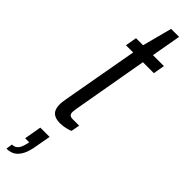

<svg xmlns="http://www.w3.org/2000/svg" viewBox="-327 -653 905 905"><g transform="rotate(45 126.0 -200.0)"><path d="M97 11Q73 11 58.5 3.5Q44 -4 38 -18Q32 -32 32 -52Q32 -62 34 -74Q36 -86 38 -99L104 -469H56L66 -526H113L152 -674H205L179 -526H252L242 -469H169L104 -99Q103 -92 101.5 -83Q100 -74 100 -69Q100 -57 105.5 -51Q111 -45 125 -45H168L160 -2Q151 2 139.5 5Q128 8 117 9.5Q106 11 97 11ZM2 274 7 242Q28 242 39.5 226.5Q51 211 57 177H30L45 91H107L94 163Q88 203 75.5 227.5Q63 252 45 263Q27 274 2 274Z"/></g></svg>

Font: Archivo Condensed Light
Style: Italic
Weight: 300
Width: 3
Italic angle: -10°
Designer: Hector Gatti
Foundry: Omnibus-Type
Version: Version 2.001